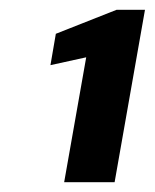

<svg xmlns="http://www.w3.org/2000/svg" viewBox="-20 -724 316 392"><path d="M111 -352 156 -607 83 -591 94 -655 218 -704H276L214 -352Z"/></svg>

Font: DM Sans
Style: Bold Italic
Weight: 700
Italic angle: -10°
Designer: Colophon Foundry, Jonny Pinhorn
Foundry: Colophon Foundry
Version: Version 4.004;gftools[0.9.30]